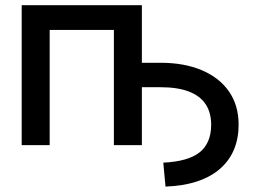

<svg xmlns="http://www.w3.org/2000/svg" viewBox="-20 -542 947 717"><path d="M598.1 154.8 589.8 65.4Q682.1 61 725.1 27.1Q768.1 -6.8 768.6 -75.2Q768.6 -122.1 747.6 -153.3Q726.6 -184.6 684.6 -200.4Q642.6 -216.3 579.6 -216.3H461.9V-307.6H579.6Q668 -307.6 733.6 -279.8Q799.3 -252 835.2 -200.2Q871.1 -148.4 871.1 -76.2Q871.1 -25.4 854 15.9Q836.9 57.1 802.7 87.4Q768.6 117.7 717.3 135Q666 152.3 598.1 154.8ZM509.8 -522.5V0H405.3V-430.2H165.5V0H61V-522.5Z"/></svg>

Font: Inter 28pt Medium
Style: Regular
Weight: 500
Designer: Rasmus Andersson
Foundry: rsms
Version: Version 4.001;git-66647c0bb